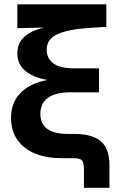

<svg xmlns="http://www.w3.org/2000/svg" viewBox="-20 -748 579 908"><path d="M377 140.1V51.8Q377 29.8 372.6 18.6Q368.2 7.3 356 3.7Q343.8 0 319.8 0H270.5Q159.7 0 95.9 -50.8Q32.2 -101.6 32.2 -189.9Q32.2 -230.5 45.4 -261.2Q58.6 -292 81.8 -313.5Q105 -335 135 -348.4Q165 -361.8 199.2 -368.7Q233.4 -375.5 268.6 -376.5L269.5 -364.3Q231.4 -364.7 194.3 -371.8Q157.2 -378.9 127.4 -394.3Q97.7 -409.7 79.8 -434.3Q62 -459 62 -495.1Q62 -536.6 85.4 -564Q108.9 -591.3 151.1 -606.7Q193.4 -622.1 249 -626V-619.1L62 -614.7V-727.5H482.9V-621.1L407.2 -616.2Q307.1 -610.4 253.9 -587.4Q200.7 -564.5 200.7 -512.2Q200.7 -472.7 231.9 -448.7Q263.2 -424.8 329.1 -424.8H448.2V-311.5H313Q244.1 -311.5 207.5 -285.9Q170.9 -260.3 170.9 -209.5Q170.9 -162.1 203.6 -138.4Q236.3 -114.7 299.8 -114.7H332Q414.1 -114.7 455.8 -80.8Q497.6 -46.9 497.6 35.2V140.1Z"/></svg>

Font: Inter 24pt
Style: Bold
Weight: 700
Designer: Rasmus Andersson
Foundry: rsms
Version: Version 4.001;git-66647c0bb